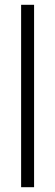

<svg xmlns="http://www.w3.org/2000/svg" viewBox="-20 -780 229 800"><path d="M122 0V-760H68V0Z"/></svg>

Font: Noto Sans Gujarati UI ExtraCondensed Light
Style: Regular
Weight: 300
Width: 2
Designer: Jelle Bosma - Monotype Design Team, Universal Thirst
Foundry: Monotype Imaging Inc.
Version: Version 2.106